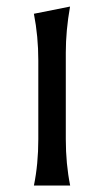

<svg xmlns="http://www.w3.org/2000/svg" viewBox="-20 -577 323 597"><path d="M85.4 0Q99.1 -66.9 99.1 -144V-389.2Q99.1 -463.9 85.4 -534.2L197.8 -556.6Q184.6 -481.9 184.6 -413.6V-144Q184.6 -67.4 198.2 0Z"/></svg>

Font: Classica
Style: Book
Weight: 400
Designer: Wojciech Kalinowski "wmk69" (wmk69@o2.pl)
Foundry: Wojciech Kalinowski "wmk69" (wmk69@o2.pl)
Version: Version 2.1.1; 2021-05-14